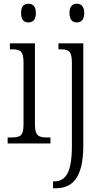

<svg xmlns="http://www.w3.org/2000/svg" viewBox="-20 -768 553 1028"><path d="M132 -648C154 -648 172 -660 172 -698C172 -736 154 -748 132 -748C109 -748 93 -736 93 -698C93 -660 109 -648 132 -648ZM391 -648C413 -648 431 -660 431 -698C431 -736 413 -748 391 -748C370 -748 352 -736 352 -698C352 -660 370 -648 391 -648ZM21 0H250V-32H236C185 -32 167 -40 167 -106V-536H33V-504H41C89 -504 106 -496 106 -431V-103C106 -39 88 -32 37 -32H21ZM264 240H277C363 240 426 191 426 11V-536H293V-504H302C347 -504 365 -496 365 -432V13C365 159 330 203 270 203H264Z"/></svg>

Font: Noto Serif Myanmar Condensed Light
Style: Regular
Weight: 300
Width: 3
Designer: Ben Mitchell and the Monotype Design Team
Foundry: Monotype Imaging Inc.
Version: Version 2.106